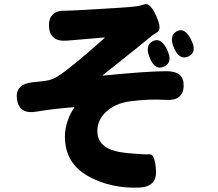

<svg xmlns="http://www.w3.org/2000/svg" viewBox="-20 -823 1040 917"><path d="M402 19Q290 -43 290 -171Q290 -207 303 -245.5Q316 -284 334 -307Q337 -311 332 -311Q230 -303 155 -290Q72 -275 61 -348Q51 -421 135 -430L197 -437Q228 -441 255 -458Q315 -495 479 -641Q483 -644 478 -644L301 -629Q216 -622 214 -699Q212 -776 298 -772Q310 -772 350 -774L551 -786Q592 -788 632 -793Q645 -794 671 -802.5Q697 -811 726 -747Q755 -684 731.5 -669.5Q708 -655 705 -652Q672 -625 639 -598L472 -465Q468 -462 473 -462Q685 -483 775 -483Q860 -483 857 -412Q855 -340 770 -346Q691 -351 600 -339Q533 -330 489 -291Q445 -252 445 -197Q445 -149 482 -123Q516 -99 586 -92Q670 -84 695 -86Q720 -88 725 -9Q730 69 645 73Q509 78 402 19ZM764 -505Q721 -485 696 -545Q670 -605 709 -626Q748 -647 778 -586Q807 -525 764 -505ZM881 -554Q838 -533 812 -592Q785 -651 823 -673Q861 -695 892 -635Q923 -574 881 -554Z"/></svg>

Font: Resource Han Rounded TW Heavy
Style: Regular
Weight: 900
Designer: Cyano Hao (round all glyphs); Ryoko NISHIZUKA 西塚涼子 (kana, bopomofo & ideographs); Paul D. Hunt (Latin, Greek & Cyrillic)
Foundry: Cyano Hao
Version: 0.990